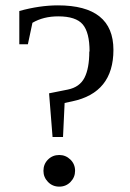

<svg xmlns="http://www.w3.org/2000/svg" viewBox="-20 -682 483 716"><path d="M313 -490H314Q314 -561 288.5 -591Q263 -621 197 -621Q142 -621 101 -597L84 -517H52V-641Q128 -662 196 -662Q403 -662 403 -496Q403 -336 249 -304L221 -298L215 -171H176L163 -334L233 -348Q277 -357 295 -392Q313 -427 313 -490ZM201 -104Q225 -104 242.5 -87Q260 -70 260 -45Q260 -21 243 -3.5Q226 14 201 14Q176 14 159 -3.5Q142 -21 142 -45Q142 -70 159 -87Q176 -104 201 -104Z"/></svg>

Font: Libra Serif Modern
Style: Regular
Weight: 400
Designer: Stefan Peev, Context Ltd
Foundry: Stefan Peev, Context Ltd
Version: Version 1.000